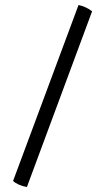

<svg xmlns="http://www.w3.org/2000/svg" viewBox="-20 -734 415 763"><path d="M87 9 346 -689C333 -700 310 -711 292 -714L32 -15C42 -5 62 5 87 9Z"/></svg>

Font: Vollkorn Semibold
Style: Regular
Weight: 600
Designer: Friedrich Althausen
Foundry: Friedrich Althausen
Version: Version 4.015;PS 004.015;hotconv 1.0.88;makeotf.lib2.5.64775